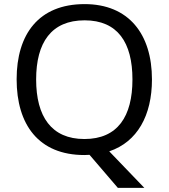

<svg xmlns="http://www.w3.org/2000/svg" viewBox="-20 -745 821 935"><path d="M720 -358C720 -580 606 -725 392 -725C168 -725 61 -578 61 -359C61 -138 168 10 391 10C399 10 408 9 416 9L554 170H683L512 -8C649 -54 720 -183 720 -358ZM156 -358C156 -538 230 -646 392 -646C553 -646 625 -538 625 -358C625 -178 553 -68 391 -68C230 -68 156 -178 156 -358Z"/></svg>

Font: Noto Sans Psalter Pahlavi
Style: Regular
Weight: 400
Designer: Monotype Design Team
Foundry: Monotype Imaging Inc.
Version: Version 2.002